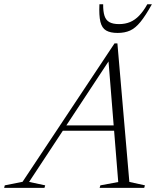

<svg xmlns="http://www.w3.org/2000/svg" viewBox="-88 -904 770 924"><path d="M197.5 -275 206.5 -300.5H500L491.5 -275ZM534.5 -28.5 609.5 -12 606 0H391.5L395 -12L481 -28L432.5 -630H448.5L52 -28.5L129.5 -12L126 0H-68L-65 -12L20.5 -29L463 -695H477ZM485 -788Q514.5 -788 538.2 -798Q562 -808 582.2 -829.2Q602.5 -850.5 621 -883.5H643Q612.5 -828.5 588 -798.5Q563.5 -768.5 538 -757Q512.5 -745.5 478 -745.5Q443 -745.5 422.8 -757.2Q402.5 -769 395.2 -799Q388 -829 390.5 -883.5H408.5Q408 -849.5 414.8 -828.2Q421.5 -807 438.5 -797.5Q455.5 -788 485 -788Z"/></svg>

Font: Newsreader 36pt Light
Style: Italic
Weight: 300
Italic angle: -17°
Designer: Hugues Gentile
Foundry: Production Type
Version: Version 1.003